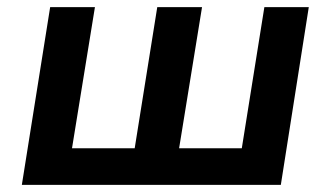

<svg xmlns="http://www.w3.org/2000/svg" viewBox="-20 -516 925 536"><path d="M41 0 120 -496H245L181 -102H356L419 -496H544L480 -102H655L718 -496H842L764 0Z"/></svg>

Font: Nunito Sans 9pt
Style: Bold Italic
Weight: 700
Italic angle: -9°
Version: Version 3.101;gftools[0.9.27]